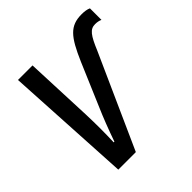

<svg xmlns="http://www.w3.org/2000/svg" viewBox="-152 -654 766 766"><g transform="rotate(-45 230.5 -271.0)"><path d="M86 0H185L362 -394C388 -456 402 -476 431 -476C442 -476 452 -474 461 -470V-535C451 -540 436 -542 421 -542C355 -542 328 -509 285 -410L207 -227C192 -193 171 -139 154 -90H150C152 -145 152 -188 150 -247L138 -536H56Z"/></g></svg>

Font: Noto Sans Display SemiCondensed
Style: Italic
Weight: 400
Width: 4
Italic angle: -12°
Designer: Monotype Design Team
Foundry: Monotype Imaging Inc.
Version: Version 1.900